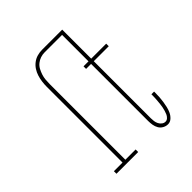

<svg xmlns="http://www.w3.org/2000/svg" viewBox="-203 -867 1006 1006"><g transform="rotate(-45 300.0 -363.5)"><path d="M463 8Q448 8 434.5 0.5Q421 -7 413.5 -20Q406 -33 403.5 -48Q401 -63 401 -78V-501H364V-520H401V-716H272V-735H421V-520H532V-501H421V-78Q421 -67 422.5 -56Q424 -45 429 -35Q434 -25 443 -18Q452 -11 463 -11Q473 -11 481 -18.5Q489 -26 493 -35.5Q497 -45 500 -55Q503 -65 505 -75.5Q507 -86 508 -96Q509 -106 510 -116.5Q511 -127 511.5 -137Q512 -147 512 -158V-165H532V-157Q532 -140 531 -124Q530 -108 527.5 -92Q525 -76 521.5 -60.5Q518 -45 511 -30Q504 -15 491.5 -3.5Q479 8 463 8ZM88 0V-19H152V-580Q152 -599 154.5 -617.5Q157 -636 162.5 -653.5Q168 -671 178 -686.5Q188 -702 203 -713.5Q218 -725 236 -730Q254 -735 272 -735V-716Q256 -716 241 -711Q226 -706 213.5 -696Q201 -686 193.5 -672Q186 -658 181 -643Q176 -628 174.5 -612Q173 -596 173 -580V-19H249V0Z"/></g></svg>

Font: Iosevka HT Thin Extended
Style: Regular
Weight: 100
Width: 7
Monospace: yes
Designer: Belleve Invis
Foundry: Belleve Invis
Version: Version 32.3.0; ttfautohint (v1.8.4)